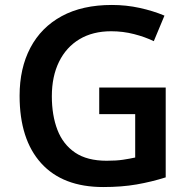

<svg xmlns="http://www.w3.org/2000/svg" viewBox="-20 -744 766 774"><path d="M380 -391H648V-29Q591 -11 531 -0.5Q471 10 396 10Q233 10 146 -86Q59 -182 59 -358Q59 -469 102.5 -551.5Q146 -634 229 -679Q312 -724 431 -724Q489 -724 543.5 -712Q598 -700 643 -681L600 -578Q565 -595 520.5 -606.5Q476 -618 428 -618Q354 -618 300.5 -586Q247 -554 218 -495Q189 -436 189 -356Q189 -279 211.5 -220.5Q234 -162 282.5 -129Q331 -96 410 -96Q449 -96 475.5 -100Q502 -104 525 -109V-284H380Z"/></svg>

Font: Noto Sans New Tai Lue Semibold
Style: Regular
Weight: 400
Designer: Monotype Design Team
Foundry: Monotype Imaging Inc.
Version: Version 2.004; ttfautohint (v1.8.4.7-5d5b)